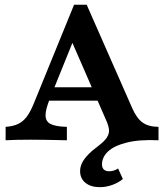

<svg xmlns="http://www.w3.org/2000/svg" viewBox="-20 -591 700 809"><path d="M317.5 130Q317.5 108.6 329.6 88.3Q341.7 68 368.5 44.3Q380.3 35.1 393.2 24.7Q420 4.4 430.3 -11.6Q440.6 -27.5 439.3 -43.8Q438.1 -60.2 427 -84.9L270.1 -444.8L300 -447.4L190.5 -176.2Q171.5 -129.5 171.9 -104.3Q172.3 -79.2 193.3 -68.5Q214.3 -57.7 261.8 -56.5V0Q158.7 -2.4 109.1 -2.4Q46 -2.4 3.7 0V-56.5Q34.6 -58.6 55.6 -68.4Q76.5 -78.2 91.8 -98.1Q107.2 -118.1 121.3 -152.3L292.1 -571H345.3L537.1 -135.4Q555.7 -92.7 580.6 -74.8Q605.4 -56.9 647.9 -56.5V0Q566.6 -3.7 513.1 10Q459.6 23.6 434.7 47.7Q409.8 71.7 409.8 101.2Q409.8 115.7 417.5 123.1Q425.2 130.6 439.3 130.6Q449.7 130.6 459.1 127.8Q468.6 125 477.6 119L497.7 163.4Q478.1 179.3 452.5 188.4Q427 197.6 400.5 197.6Q362.5 197.6 340 179.3Q317.5 161 317.5 130ZM176.2 -223.3H407.3L431.8 -166.8H152.8Z"/></svg>

Font: Playfair Micro SmCond SmLight
Style: Regular
Weight: 360
Width: 4
Designer: Claus Eggers Sørensen
Foundry: Claus Eggers Sørensen
Version: Version 2.100;Glyphs 3.2 (3219)